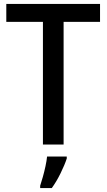

<svg xmlns="http://www.w3.org/2000/svg" viewBox="-20 -800 542 975"><path d="M303 -66H198V-689H12V-780H488V-689H303ZM319 5Q309 36 288 79Q267 122 243 155H184V143Q190 125 197.5 98.5Q205 72 211 44Q217 16 219 -5H319Z"/></svg>

Font: Noto Sans Malayalam UI SemiCondensed Medium
Style: Regular
Weight: 500
Width: 4
Designer: Jelle Bosma - Monotype Design Team
Foundry: Monotype Imaging Inc.
Version: Version 2.104; ttfautohint (v1.8.4.7-5d5b)